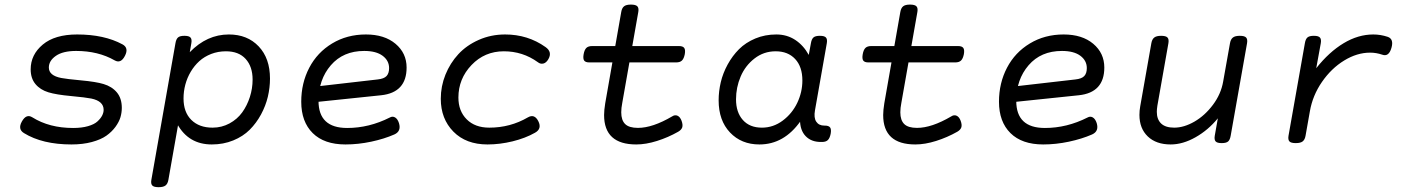

<svg xmlns="http://www.w3.org/2000/svg" viewBox="-20 -610 6036 825"><path d="M111.8 -312Q111.8 -273.4 132.3 -248.8Q152.8 -224.1 188 -213.4Q221.7 -203.1 285.2 -197.3Q348.6 -191.4 372.6 -186.5Q425.3 -175.3 425.3 -138.2Q425.3 -126 418.9 -113.5Q412.6 -101.1 398.9 -88.4Q385.3 -75.7 358.2 -67.9Q331.1 -60.1 294.4 -60.1Q191.9 -60.1 118.7 -106Q92.8 -122.1 73.7 -87.4Q55.7 -54.7 83 -38.1Q162.1 10.7 287.1 10.7Q335.9 10.7 374.8 0.2Q413.6 -10.3 437 -26.9Q460.4 -43.5 476.1 -64.9Q491.7 -86.4 497.6 -106.4Q503.4 -126.5 503.4 -146.5Q503.4 -187.5 482.2 -212.9Q460.9 -238.3 424.8 -249Q392.1 -258.8 328.9 -264.6Q265.6 -270.5 243.2 -274.9Q189.9 -285.2 189.9 -319.8Q189.9 -349.1 220.2 -370.1Q250.5 -391.1 307.1 -391.1Q401.9 -391.1 472.7 -350.6Q499.5 -335.4 517.1 -370.6Q534.2 -404.3 506.3 -419.4Q427.7 -461.9 311.5 -461.9Q215.8 -461.9 163.8 -418.5Q111.8 -375 111.8 -312Z M795.4 -385.7 802.2 -424.3Q805.2 -441.4 798.6 -448.7Q792 -456.1 772.9 -456.1H772Q752.9 -456.1 744.9 -449Q736.8 -441.9 733.9 -424.3L630.4 162.6Q627.4 179.7 634.3 187Q641.1 194.3 661.1 194.3H662.1Q681.6 194.3 691.2 187Q700.7 179.7 703.6 162.6L749.5 -97.7L742.2 -76.2Q790.5 10.7 890.1 10.7Q939.9 10.7 982.2 -6.6Q1024.4 -23.9 1053 -52.5Q1081.5 -81.1 1101.6 -118.2Q1121.6 -155.3 1130.9 -194.3Q1140.1 -233.4 1140.1 -272.5Q1140.1 -359.4 1091.6 -410.6Q1043 -461.9 963.4 -461.9Q869.1 -461.9 795.4 -385.7ZM1065.4 -268.1Q1065.4 -230 1053.7 -193.4Q1042 -156.7 1020.8 -127.2Q999.5 -97.7 966.1 -79.6Q932.6 -61.5 893.1 -61.5Q835.9 -61.5 802.2 -94.7Q768.6 -127.9 768.6 -187Q768.6 -217.3 776.4 -246.6Q784.2 -275.9 799.6 -301.8Q814.9 -327.6 836.4 -347.2Q857.9 -366.7 887.5 -378.2Q917 -389.6 950.7 -389.6Q1005.9 -389.6 1035.6 -356.7Q1065.4 -323.7 1065.4 -268.1Z M1274.4 -172.9Q1274.4 -86.9 1323.7 -38.1Q1373 10.7 1464.4 10.7Q1519 10.7 1575 -1.2Q1630.9 -13.2 1674.3 -32.2Q1705.1 -45.9 1694.3 -81.1Q1688.5 -99.1 1677.5 -105.5Q1666.5 -111.8 1654.8 -105Q1565.9 -60.1 1471.7 -60.1Q1348.6 -60.1 1348.6 -176.3Q1348.6 -268.1 1401.6 -329.6Q1454.6 -391.1 1544.9 -391.1Q1596.2 -391.1 1624 -370.4Q1651.9 -349.6 1651.9 -317.4Q1651.9 -294.9 1640.9 -283.2Q1629.9 -271.5 1602.5 -268.6L1338.4 -238.3L1322.3 -169.9L1617.7 -200.7Q1727.1 -212.4 1727.1 -319.8Q1727.1 -381.8 1679.4 -421.9Q1631.8 -461.9 1552.2 -461.9Q1471.2 -461.9 1407.2 -423.3Q1343.3 -384.8 1308.8 -318.8Q1274.4 -252.9 1274.4 -172.9Z M1874 -185.5Q1874 -99.6 1928.2 -44.4Q1982.4 10.7 2074.7 10.7Q2127.9 10.7 2182.6 -2.7Q2237.3 -16.1 2278.8 -39.6Q2309.6 -56.6 2293 -89.4Q2276.4 -122.1 2248 -105.5Q2172.4 -61.5 2082.5 -61.5Q2021 -61.5 1985.4 -97.2Q1949.7 -132.8 1949.7 -190.9Q1949.7 -271.5 2006.1 -330.6Q2062.5 -389.6 2145 -389.6Q2226.1 -389.6 2291 -342.8Q2301.8 -334 2314.5 -336.9Q2327.1 -339.8 2336.4 -356Q2354 -386.7 2324.2 -407.7Q2248 -461.9 2150.4 -461.9Q2089.8 -461.9 2037.4 -438.7Q1984.9 -415.5 1949.5 -377.2Q1914.1 -338.9 1894 -289.1Q1874 -239.3 1874 -185.5Z M2649.4 -558.6 2580.6 -166.5Q2575.7 -136.2 2575.7 -115.7Q2575.7 10.7 2713.9 10.7Q2755.4 10.7 2803.2 -4.4Q2851.1 -19.5 2894 -43.9Q2907.7 -51.8 2911.4 -62.5Q2915 -73.2 2908.7 -90.8Q2902.3 -107.9 2891.1 -112.8Q2879.9 -117.7 2868.2 -109.9Q2784.2 -60.5 2721.2 -60.5Q2683.1 -60.5 2666.3 -76.9Q2649.4 -93.3 2649.4 -127.4Q2649.4 -145.5 2653.8 -168L2722.7 -558.6Q2725.6 -575.7 2718.5 -583Q2711.4 -590.3 2690.9 -590.3Q2670.9 -590.3 2661.6 -583Q2652.3 -575.7 2649.4 -558.6ZM2524.4 -412.1Q2507.8 -412.1 2499.5 -404.1Q2491.2 -396 2487.8 -377Q2484.4 -357.9 2490 -349.9Q2495.6 -341.8 2512.2 -341.8H2885.3Q2901.9 -341.8 2910.2 -349.9Q2918.5 -357.9 2922.4 -377Q2925.8 -396 2919.9 -404.1Q2914.1 -412.1 2897.5 -412.1Z M3067.9 -178.7Q3067.9 -92.3 3116.7 -40.8Q3165.5 10.7 3243.2 10.7Q3349.1 10.7 3419.9 -89.8L3417.5 -95.7Q3417.5 -50.3 3441.7 -25.1Q3465.8 0 3506.8 0H3512.2Q3528.8 0 3537.1 -8.1Q3545.4 -16.1 3549.3 -35.2Q3552.7 -54.2 3546.9 -62.3Q3541 -70.3 3524.4 -70.3H3522Q3498.5 -70.3 3487.3 -87.2Q3476.1 -104 3481.9 -136.2L3532.7 -424.3Q3535.6 -441.4 3529.1 -448.7Q3522.5 -456.1 3503.4 -456.1H3502.4Q3483.4 -456.1 3475.3 -449Q3467.3 -441.9 3464.4 -424.3L3455.1 -374Q3432.6 -415 3397 -438.5Q3361.3 -461.9 3315.9 -461.9Q3267.1 -461.9 3225.6 -444.6Q3184.1 -427.2 3155.5 -398.7Q3127 -370.1 3106.7 -333Q3086.4 -295.9 3077.1 -256.8Q3067.9 -217.8 3067.9 -178.7ZM3427.7 -264.2Q3427.7 -214.4 3405.8 -168.2Q3383.8 -122.1 3343.3 -91.8Q3302.7 -61.5 3253.9 -61.5Q3201.2 -61.5 3171.9 -94.5Q3142.6 -127.4 3142.6 -183.1Q3142.6 -234.4 3162.4 -281Q3182.1 -327.6 3221.9 -358.6Q3261.7 -389.6 3313 -389.6Q3365.7 -389.6 3396.7 -356.4Q3427.7 -323.2 3427.7 -264.2Z M3848.6 -558.6 3779.8 -166.5Q3774.9 -136.2 3774.9 -115.7Q3774.9 10.7 3913.1 10.7Q3954.6 10.7 4002.4 -4.4Q4050.3 -19.5 4093.3 -43.9Q4106.9 -51.8 4110.6 -62.5Q4114.3 -73.2 4107.9 -90.8Q4101.6 -107.9 4090.3 -112.8Q4079.1 -117.7 4067.4 -109.9Q3983.4 -60.5 3920.4 -60.5Q3882.3 -60.5 3865.5 -76.9Q3848.6 -93.3 3848.6 -127.4Q3848.6 -145.5 3853 -168L3921.9 -558.6Q3924.8 -575.7 3917.7 -583Q3910.6 -590.3 3890.1 -590.3Q3870.1 -590.3 3860.8 -583Q3851.6 -575.7 3848.6 -558.6ZM3723.6 -412.1Q3707 -412.1 3698.7 -404.1Q3690.4 -396 3687 -377Q3683.6 -357.9 3689.2 -349.9Q3694.8 -341.8 3711.4 -341.8H4084.5Q4101.1 -341.8 4109.4 -349.9Q4117.7 -357.9 4121.6 -377Q4125 -396 4119.1 -404.1Q4113.3 -412.1 4096.7 -412.1Z M4272.5 -172.9Q4272.5 -86.9 4321.8 -38.1Q4371.1 10.7 4462.4 10.7Q4517.1 10.7 4573 -1.2Q4628.9 -13.2 4672.4 -32.2Q4703.1 -45.9 4692.4 -81.1Q4686.5 -99.1 4675.5 -105.5Q4664.6 -111.8 4652.8 -105Q4564 -60.1 4469.7 -60.1Q4346.7 -60.1 4346.7 -176.3Q4346.7 -268.1 4399.7 -329.6Q4452.6 -391.1 4543 -391.1Q4594.2 -391.1 4622.1 -370.4Q4649.9 -349.6 4649.9 -317.4Q4649.9 -294.9 4638.9 -283.2Q4627.9 -271.5 4600.6 -268.6L4336.4 -238.3L4320.3 -169.9L4615.7 -200.7Q4725.1 -212.4 4725.1 -319.8Q4725.1 -381.8 4677.5 -421.9Q4629.9 -461.9 4550.3 -461.9Q4469.2 -461.9 4405.3 -423.3Q4341.3 -384.8 4306.9 -318.8Q4272.5 -252.9 4272.5 -172.9Z M5306.6 -456.1Q5287.1 -456.1 5277.6 -448.7Q5268.1 -441.4 5265.1 -424.3L5235.8 -259.8Q5226.6 -206.1 5191.9 -159.7Q5157.2 -113.3 5112.3 -87.4Q5067.4 -61.5 5025.4 -61.5Q4987.8 -61.5 4969.2 -79.3Q4950.7 -97.2 4950.7 -129.4Q4950.7 -140.1 4953.1 -155.8L5000.5 -424.3Q5003.4 -441.4 4996.6 -448.7Q4989.7 -456.1 4969.7 -456.1H4968.8Q4949.2 -456.1 4939.7 -448.7Q4930.2 -441.4 4927.2 -424.3L4879.4 -153.3Q4876 -134.8 4876 -116.2Q4876 -58.1 4911.9 -23.7Q4947.8 10.7 5010.3 10.7Q5062.5 10.7 5117.2 -20.3Q5171.9 -51.3 5212.9 -101.6L5199.7 -26.9Q5196.8 -9.8 5203.4 -2.4Q5210 4.9 5229 4.9H5230Q5249 4.9 5257.1 -2.2Q5265.1 -9.3 5268.1 -26.9L5338.4 -424.3Q5341.3 -441.4 5334.5 -448.7Q5327.6 -456.1 5307.6 -456.1Z M5635.7 -316.9 5655.3 -424.3Q5658.2 -441.4 5651.6 -448.7Q5645 -456.1 5626 -456.1H5625Q5606 -456.1 5597.9 -449Q5589.8 -441.9 5586.9 -424.3L5516.6 -26.9Q5513.7 -9.8 5520.5 -2.4Q5527.3 4.9 5547.4 4.9H5548.3Q5567.9 4.9 5577.4 -2.4Q5586.9 -9.8 5589.8 -26.9L5608.4 -131.8Q5620.1 -199.7 5660.4 -258.1Q5700.7 -316.4 5755.9 -350.1Q5811 -383.8 5867.2 -383.8Q5893.6 -383.8 5919.4 -375Q5947.8 -364.7 5959 -404.8Q5969.7 -442.4 5942.9 -451.7Q5912.1 -461.9 5880.9 -461.9Q5815.9 -461.9 5753.4 -424.3Q5690.9 -386.7 5635.7 -316.9Z"/></svg>

Font: Courier Prime Code
Style: Italic
Weight: 400
Italic angle: -10°
Designer: Alan Dague-Greene
Foundry: Quote-Unquote Apps
Version: Version 3.18